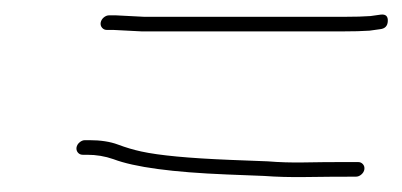

<svg xmlns="http://www.w3.org/2000/svg" viewBox="-20 -422 551 263"><path d="M84.8 -220C84.4 -217.3 85.1 -215 86.7 -213C88.4 -211 90.6 -210 93.3 -210H99.3C111.9 -210 123.9 -208 135.3 -204C164.3 -193 216.2 -186 291 -183L341.7 -181C358.8 -179.7 377.8 -179.2 398.7 -179.5C419.6 -179.8 442.5 -180 467.5 -180C470.2 -180 472.7 -181 475 -183C477.3 -185 478.7 -187.3 479.1 -190C479.5 -192.7 478.9 -195 477.2 -197C475.5 -199 473.3 -200 470.7 -200H445.7C429.7 -200 413.1 -199.8 396.1 -199.5C379 -199.2 362.6 -199.7 346.8 -201L295.2 -203C238.6 -205.3 198 -209.1 173.5 -214.5C162.8 -216.8 152.2 -220 141.5 -224C130.8 -228 117.8 -230 102.4 -230H96.4C93.8 -230 91.3 -229 89 -227C86.6 -225 85.3 -222.7 84.8 -220ZM174 -379H450C464 -379 476.1 -379.3 486.2 -380L500.5 -382C507.3 -382.7 510.9 -386.3 511.2 -393C511.6 -399.7 508.4 -402.7 501.7 -402L487.4 -400C477.9 -399.3 466.5 -399 453.2 -399H177.2L138.5 -401H129.5C126.8 -401 124.4 -400 122 -398C119.7 -396 118.4 -393.7 117.9 -391C117.5 -388.3 118.1 -386 119.8 -384C121.5 -382 123.7 -381 126.3 -381H135.3Z"/></svg>

Font: Proton
Style: RgIt
Weight: 500
Version: Version 1.017